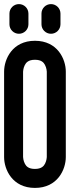

<svg xmlns="http://www.w3.org/2000/svg" viewBox="-20 -916 404 936"><path d="M150.4 0.1C260.7 0.1 300.8 -89.8 300.8 -150.3V-566.8C300.8 -627.3 260.8 -717.2 150.4 -717.2C40 -717.2 0 -627.3 0 -566.8V-150.3C0 -89.8 40 0.1 150.4 0.1ZM92.5 -150.7V-566.7C92.5 -566.9 93.1 -583.1 100.6 -598.1C106.7 -610.4 118 -624.6 150.3 -624.6C181.6 -624.6 192.8 -611.5 199 -600C207.5 -584.3 208.1 -566.8 208.1 -566.8V-150.4C208.1 -150.2 207.5 -134 200 -119C193.9 -106.7 182.6 -92.5 150.3 -92.5C119 -92.5 107.8 -105.6 101.6 -117.1C93.3 -132.3 92.6 -149.2 92.5 -150.7ZM72.3 -751.4C97.9 -751.4 118.6 -772.1 118.6 -797.6V-849.7C118.6 -875.3 97.9 -896 72.3 -896C46.7 -896 26 -875.3 26 -849.7V-797.7C26 -772.1 46.7 -751.4 72.3 -751.4ZM228.5 -751.4C254 -751.4 274.8 -772.1 274.8 -797.6V-849.7C274.8 -875.3 254.1 -896 228.5 -896C202.9 -896 182.2 -875.3 182.2 -849.7V-797.7C182.2 -772.1 202.9 -751.4 228.5 -751.4Z"/></svg>

Font: Cactron
Style: Regular
Weight: 400
Version: Version 1.0